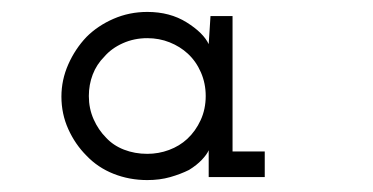

<svg xmlns="http://www.w3.org/2000/svg" viewBox="-20 -603 625 322"><path d="M424 -306V-349H370V-576H333Q332 -563 331.5 -552Q331 -541 330 -529Q321 -548 293 -565.5Q265 -583 227 -583Q197 -583 170.5 -571.5Q144 -560 125 -541Q106 -521 94.5 -495Q83 -469 83 -441Q83 -412 94.5 -386.5Q106 -361 125 -342Q144 -322 170.5 -311.5Q197 -301 227 -301Q248 -301 265.5 -306Q283 -311 297 -318Q310 -326 318.5 -335Q327 -344 330 -351Q330 -344 330 -339Q330 -334 330 -327V-306ZM227 -539Q247 -539 264.5 -532Q282 -525 295 -513Q309 -500 317 -481.5Q325 -463 325 -442Q325 -420 316.5 -401.5Q308 -383 294 -370Q281 -358 263.5 -351.5Q246 -345 227 -345Q206 -345 188 -352Q170 -359 158 -372Q145 -385 137 -403Q129 -421 129 -442Q129 -461 135.5 -478Q142 -495 155 -508Q167 -522 186 -530.5Q205 -539 227 -539Z"/></svg>

Font: Josefin Slab Thin SemiBold
Style: Regular
Weight: 600
Version: Version 2.000